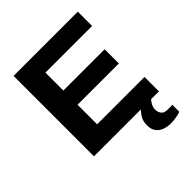

<svg xmlns="http://www.w3.org/2000/svg" viewBox="-237 -828 1158 1158"><g transform="rotate(-45 341.5 -249.0)"><path d="M76 0V-686H624V-564H226V-411H578V-290H226V-123H630V0ZM544 188Q518 188 492.5 179.5Q467 171 450.5 150Q434 129 434 94Q434 57 450.5 32Q467 7 487 -12H571V-8Q559 2 547.5 21.5Q536 41 536 62Q536 83 548 99Q560 115 587 115H630V174Q611 181 587 184.5Q563 188 544 188Z"/></g></svg>

Font: Archivo SemiBold
Style: Bold
Weight: 700
Version: Version 2.001